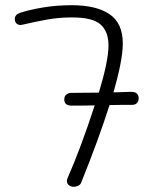

<svg xmlns="http://www.w3.org/2000/svg" viewBox="-20 -718 606 738"><path d="M513 -340Q513 -329 506.5 -322Q500 -315 488 -315Q431 -315 401 -314Q359 -182 292 -16Q289 -8 280.5 -4Q272 0 264 0Q252 0 244.5 -6.5Q237 -13 237 -22Q237 -26 239 -32Q290 -147 344 -313Q315 -312 255 -312Q227 -312 227 -336Q227 -348 235 -354.5Q243 -361 255 -361L360 -362Q397 -484 397 -544Q397 -596 367 -623.5Q337 -651 257 -651Q208 -651 165 -643.5Q122 -636 66 -623Q54 -620 45.5 -626Q37 -632 37 -645Q37 -662 58 -669Q91 -680 143.5 -689Q196 -698 256 -698Q350 -698 401 -663.5Q452 -629 452 -551Q452 -487 416 -363Q466 -365 484 -365Q513 -365 513 -340Z"/></svg>

Font: Mali Light
Style: Regular
Weight: 300
Designer: Kitiyaporn Chalermlarp | Katatrad Aksorn Co.,Ltd.
Foundry: Cadson Demak Co.,Ltd.
Version: Version 1.000; ttfautohint (v1.6)